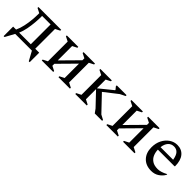

<svg xmlns="http://www.w3.org/2000/svg" viewBox="173 -1387 2438 2438"><g transform="rotate(45 1392.0 -168.0)"><path d="M78 -47Q102 -99 115.5 -161.5Q129 -224 134 -284Q139 -344 139 -388V-402L76 -434V-450H485V-434L422 -402V-47H493V124H477L409 0H109L41 124H25V-47ZM342 -47V-403H189V-388Q189 -343 184 -282.5Q179 -222 167 -160Q155 -98 133 -47Z M649 -402 586 -434V-450H792V-434L729 -402V-144L949 -367V-402L886 -434V-450H1092V-434L1029 -402V-48L1092 -16V0H886V-16L949 -48V-306L729 -83V-48L792 -16V0H586V-16L649 -48Z M1538 0 1500 -52 1331 -230V-48L1394 -16V0H1188V-16L1251 -48V-402L1188 -434V-450H1394V-434L1331 -402V-245L1512 -392V-398L1483 -434V-450H1659V-434L1589 -399L1408 -258L1606 -50L1670 -16V0Z M1809 -402 1746 -434V-450H1952V-434L1889 -402V-144L2109 -367V-402L2046 -434V-450H2252V-434L2189 -402V-48L2252 -16V0H2046V-16L2109 -48V-306L1889 -83V-48L1952 -16V0H1746V-16L1809 -48Z M2559 10Q2462 10 2406 -49Q2350 -108 2350 -205Q2350 -280 2379.5 -337.5Q2409 -395 2457.5 -427.5Q2506 -460 2563 -460Q2642 -460 2687.5 -405Q2733 -350 2733 -247L2728 -242H2429Q2430 -196 2447 -155.5Q2464 -115 2501.5 -90Q2539 -65 2602 -65Q2657 -65 2731 -105H2734V-95Q2711 -52 2665.5 -21Q2620 10 2559 10ZM2547 -416Q2499 -416 2468.5 -382.5Q2438 -349 2431 -288H2657Q2646 -356 2618.5 -386Q2591 -416 2547 -416Z"/></g></svg>

Font: Spectral
Style: Regular
Weight: 400
Designer: Jean-Baptiste Levee
Foundry: Production Type
Version: Version 2.001